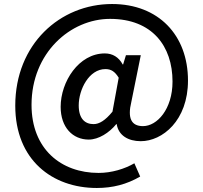

<svg xmlns="http://www.w3.org/2000/svg" viewBox="-20 -755 1012 956"><path d="M462 181C541 181 611 163 678 124L649 58C601 86 536 106 471 106C284 106 137 -13 137 -233C137 -492 331 -661 528 -661C738 -661 839 -525 839 -349C839 -211 762 -127 692 -127C634 -127 614 -166 634 -248L681 -480H607L593 -434H591C571 -471 540 -489 502 -489C372 -489 282 -348 282 -223C282 -121 342 -60 422 -60C471 -60 524 -94 559 -137H561C570 -80 619 -52 681 -52C788 -52 916 -154 916 -354C916 -580 769 -735 538 -735C279 -735 56 -535 56 -229C56 41 240 181 462 181ZM446 -137C403 -137 372 -164 372 -230C372 -309 423 -411 505 -411C533 -411 552 -399 571 -368L540 -199C504 -155 474 -137 446 -137Z"/></svg>

Font: GenYoGothic2 TW M
Style: Regular
Weight: 500
Version: Version 2.100;PS 2.1;hotconv 16.6.51;makeotf.lib2.5.65220 DE